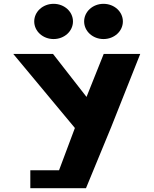

<svg xmlns="http://www.w3.org/2000/svg" viewBox="-20 -984 802 1003"><path d="M260 -964C203.9 -964 158.8 -923 158.8 -872C158.8 -821 203.9 -780 260 -780C316.1 -780 361.2 -821 361.2 -872C361.2 -923 316.1 -964 260 -964ZM520.7 -964C464.6 -964 419.5 -923 419.5 -872C419.5 -821 464.6 -780 520.7 -780C576.8 -780 621.9 -821 621.9 -872C621.9 -923 576.8 -964 520.7 -964ZM49.5 -702.1 371.2 -315.4 288.4 -94.4H138.4V-0.9H253.4H429.2L561 -320.5L712.5 -702.1H521.7L432 -477.7L257.1 -702.1Z"/></svg>

Font: Hussar
Style: BdWide
Weight: 700
Foundry: Cannot Into Space Fonts
Version: Version 2.00